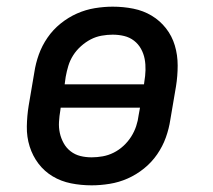

<svg xmlns="http://www.w3.org/2000/svg" viewBox="-20 -548 640 576"><path d="M255 8Q223 8 193 2Q163 -4 138 -19Q113 -34 95.5 -57Q78 -80 69 -108.5Q60 -137 60.5 -168.5Q61 -200 66 -231L83 -331Q87 -358 96.5 -384.5Q106 -411 122.5 -435Q139 -459 162 -477.5Q185 -496 211 -507.5Q237 -519 264.5 -523.5Q292 -528 318 -528Q350 -528 380 -522Q410 -516 435 -501Q460 -486 478 -463Q496 -440 504.5 -411.5Q513 -383 513 -351.5Q513 -320 508 -289L491 -189Q487 -162 477.5 -135.5Q468 -109 451.5 -85Q435 -61 412 -42.5Q389 -24 363 -12.5Q337 -1 309 3.5Q281 8 255 8ZM174 -295H412L413 -303Q416 -320 416.5 -337.5Q417 -355 414 -371Q411 -387 403 -401.5Q395 -416 382 -426Q369 -436 352.5 -440Q336 -444 318 -444Q302 -444 285 -441Q268 -438 252.5 -430Q237 -422 223 -409.5Q209 -397 199.5 -382Q190 -367 185 -350.5Q180 -334 177 -317ZM255 -76Q271 -76 288 -79Q305 -82 321 -90Q337 -98 350.5 -110.5Q364 -123 373.5 -138Q383 -153 388.5 -169.5Q394 -186 396 -203L400 -225H162L161 -217Q158 -200 157 -182.5Q156 -165 159.5 -149Q163 -133 171 -118.5Q179 -104 192 -94Q205 -84 221 -80Q237 -76 255 -76Z"/></svg>

Font: Iosevka HT Medium Extended
Style: Italic
Weight: 500
Width: 7
Italic angle: -9°
Monospace: yes
Designer: Belleve Invis
Foundry: Belleve Invis
Version: Version 32.3.0; ttfautohint (v1.8.4)